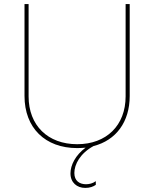

<svg xmlns="http://www.w3.org/2000/svg" viewBox="-20 -720 755 940"><path d="M358 5C372 5 386 4 399 3C350 39 325 88 325 129C325 174 357 200 397 200C420 200 436 194 449 185V167C434 178 417 182 401 182C370 182 344 166 344 127C344 85 372 31 438 -5C548 -33 615 -123 615 -250V-700H595V-248C595 -106 501 -14 358 -14C214 -14 120 -106 120 -248V-700H100V-250C100 -94 201 5 358 5Z"/></svg>

Font: Fixel Display Thin
Style: Regular
Weight: 100
Designer: AlfaBravo + MacPaw
Foundry: Kyrylo Tkachov, Marchela Mozhyna, Serhii Makarenko, Maria Weinstein, Zakhar Kryvoshyya
Version: Version 1.211